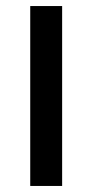

<svg xmlns="http://www.w3.org/2000/svg" viewBox="-20 -615 306 635"><path d="M80 0V-595H185.5V0Z"/></svg>

Font: Encode Sans SC Medium
Style: Regular
Weight: 500
Version: Version 3.002